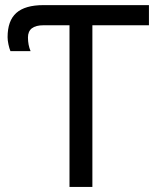

<svg xmlns="http://www.w3.org/2000/svg" viewBox="-20 -734 616 754"><path d="M150.9 -634.8Q89.8 -634.8 89.8 -586.9Q89.8 -557.1 100.1 -533.2H21Q16.6 -543.5 13.2 -559.6Q9.8 -575.7 9.8 -587.9Q9.8 -652.8 44.2 -683.3Q78.6 -713.9 150.9 -713.9H564.9V-634.8H342.8V0H252.9V-634.8Z"/></svg>

Font: Noto Sans Southeast Asian
Style: Regular
Weight: 400
Designer: Monotype Design Team
Foundry: Monotype Imaging Inc.
Version: Version 1.06 uh; ttfautohint (v1.4.1)